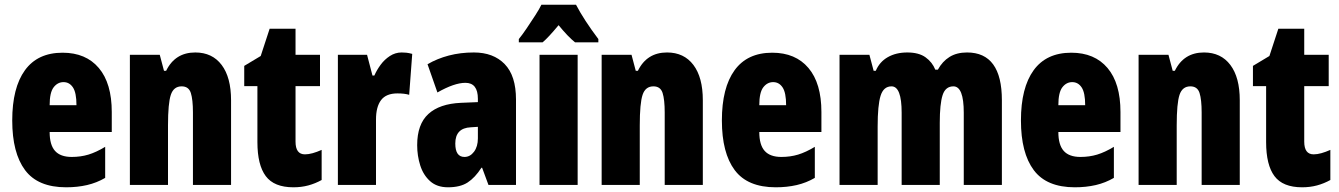

<svg xmlns="http://www.w3.org/2000/svg" viewBox="-20 -786 5692 816"><path d="M246 -562Q345 -562 400 -497Q455 -432 455 -310V-225H191Q191 -170 214 -144.5Q237 -119 285 -119Q323 -119 356 -129Q389 -139 427 -162V-30Q391 -9 350 0.5Q309 10 261 10Q141 10 86.5 -63Q32 -136 32 -274Q32 -413 86 -487.5Q140 -562 246 -562ZM250 -437Q225 -437 208 -415Q191 -393 191 -339H305Q305 -392 290 -414.5Q275 -437 250 -437Z M810 -563Q882 -563 922 -510Q962 -457 962 -360V0H800V-308Q800 -363 791 -391Q782 -419 752 -419Q718 -419 706 -383Q694 -347 694 -253V0H532V-553H659L677 -485H686Q724 -563 810 -563Z M1276 -130Q1291 -130 1309 -135Q1327 -140 1347 -149V-21Q1320 -6 1290.5 2Q1261 10 1227 10Q1145 10 1109.5 -37.5Q1074 -85 1074 -182V-420H1018V-506L1088 -548L1126 -664H1236V-553H1340V-420H1236V-184Q1236 -130 1276 -130Z M1687 -563Q1697 -563 1707 -562Q1717 -561 1732 -557L1719 -383Q1700 -389 1669 -389Q1621 -389 1599.5 -360.5Q1578 -332 1578 -278V0H1416V-553H1540L1563 -465H1571Q1581 -488 1597.5 -510.5Q1614 -533 1637 -548Q1660 -563 1687 -563Z M1994 -563Q2077 -563 2125 -513.5Q2173 -464 2173 -363V0H2056L2029 -73H2026Q1999 -31 1967.5 -10.5Q1936 10 1884 10Q1837 10 1808 -16Q1779 -42 1766 -83Q1753 -124 1753 -169Q1753 -258 1800.5 -301.5Q1848 -345 1939 -349L2011 -352V-366Q2011 -434 1958 -434Q1911 -434 1839 -393L1797 -513Q1838 -537 1887.5 -550Q1937 -563 1994 -563ZM1981 -245Q1915 -242 1915 -176Q1915 -119 1954 -119Q1978 -119 1994.5 -141Q2011 -163 2011 -198V-247Z M2435 0H2273V-553H2435ZM2428 -766Q2462 -701 2523 -620V-606H2424Q2394 -630 2354 -679Q2310 -626 2286 -606H2185V-620Q2199 -637 2218 -665Q2237 -693 2255 -721Q2273 -749 2281 -766Z M2815 -563Q2887 -563 2927 -510Q2967 -457 2967 -360V0H2805V-308Q2805 -363 2796 -391Q2787 -419 2757 -419Q2723 -419 2711 -383Q2699 -347 2699 -253V0H2537V-553H2664L2682 -485H2691Q2729 -563 2815 -563Z M3262 -562Q3361 -562 3416 -497Q3471 -432 3471 -310V-225H3207Q3207 -170 3230 -144.5Q3253 -119 3301 -119Q3339 -119 3372 -129Q3405 -139 3443 -162V-30Q3407 -9 3366 0.5Q3325 10 3277 10Q3157 10 3102.5 -63Q3048 -136 3048 -274Q3048 -413 3102 -487.5Q3156 -562 3262 -562ZM3266 -437Q3241 -437 3224 -415Q3207 -393 3207 -339H3321Q3321 -392 3306 -414.5Q3291 -437 3266 -437Z M4090 -563Q4238 -563 4238 -360V0H4076V-307Q4076 -419 4032 -419Q3998 -419 3986 -381.5Q3974 -344 3974 -264V0H3812V-307Q3812 -419 3769 -419Q3735 -419 3722.5 -379Q3710 -339 3710 -248V0H3548V-553H3675L3693 -485H3702Q3718 -523 3753 -543Q3788 -563 3836 -563Q3885 -563 3913.5 -542.5Q3942 -522 3955 -490H3966Q3985 -525 4015.5 -544Q4046 -563 4090 -563Z M4533 -562Q4632 -562 4687 -497Q4742 -432 4742 -310V-225H4478Q4478 -170 4501 -144.5Q4524 -119 4572 -119Q4610 -119 4643 -129Q4676 -139 4714 -162V-30Q4678 -9 4637 0.5Q4596 10 4548 10Q4428 10 4373.5 -63Q4319 -136 4319 -274Q4319 -413 4373 -487.5Q4427 -562 4533 -562ZM4537 -437Q4512 -437 4495 -415Q4478 -393 4478 -339H4592Q4592 -392 4577 -414.5Q4562 -437 4537 -437Z M5097 -563Q5169 -563 5209 -510Q5249 -457 5249 -360V0H5087V-308Q5087 -363 5078 -391Q5069 -419 5039 -419Q5005 -419 4993 -383Q4981 -347 4981 -253V0H4819V-553H4946L4964 -485H4973Q5011 -563 5097 -563Z M5563 -130Q5578 -130 5596 -135Q5614 -140 5634 -149V-21Q5607 -6 5577.5 2Q5548 10 5514 10Q5432 10 5396.5 -37.5Q5361 -85 5361 -182V-420H5305V-506L5375 -548L5413 -664H5523V-553H5627V-420H5523V-184Q5523 -130 5563 -130Z"/></svg>

Font: Noto Sans Sinhala ExtraCondensed Black
Style: Regular
Weight: 900
Width: 2
Designer: Jelle Bosma - Monotype Design Team
Foundry: Monotype Imaging Inc.
Version: Version 2.006; ttfautohint (v1.8.4.7-5d5b)